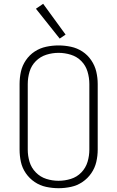

<svg xmlns="http://www.w3.org/2000/svg" viewBox="-20 -982 616 1010"><path d="M288 8Q321 8 353.5 1Q386 -6 413.5 -24.5Q441 -43 460 -70.5Q479 -98 486.5 -130Q494 -162 494 -195V-540Q494 -573 486.5 -605Q479 -637 460 -665Q441 -693 413.5 -711Q386 -729 353.5 -736Q321 -743 288 -743Q255 -743 222.5 -736Q190 -729 162.5 -711Q135 -693 116 -665Q97 -637 90 -605Q83 -573 83 -540V-195Q83 -162 90 -130Q97 -98 116 -70.5Q135 -43 162.5 -24.5Q190 -6 222.5 1Q255 8 288 8ZM288 -31Q255 -31 223.5 -41Q192 -51 168.5 -75Q145 -99 135.5 -130.5Q126 -162 126 -195V-540Q126 -573 135.5 -605Q145 -637 168.5 -660.5Q192 -684 223.5 -694Q255 -704 288 -704Q321 -704 353 -694Q385 -684 408 -660.5Q431 -637 440.5 -605Q450 -573 450 -540V-195Q450 -162 440.5 -130.5Q431 -99 408 -75Q385 -51 353 -41Q321 -31 288 -31ZM294 -779 325 -800 207 -962 169 -936Z"/></svg>

Font: Iosevka Sparkle Extralight
Style: Regular
Weight: 200
Designer: Belleve Invis
Foundry: Belleve Invis
Version: Version 4.5.0; ttfautohint (v1.8.3)